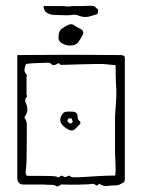

<svg xmlns="http://www.w3.org/2000/svg" viewBox="-20 -640 493 666"><path d="M172 4Q167 1 159.5 1Q152 1 144 1Q140 0 121.5 0Q103 0 84.5 0Q66 0 61 0Q42 0 40 -21V-449Q79 -449 126.5 -449.5Q174 -450 224 -450Q274 -450 319.5 -449.5Q365 -449 399 -449Q404 -449 408.5 -447Q413 -445 413 -440V-23Q413 -19 412.5 -14.5Q412 -10 410 -8Q403 -4 396.5 -0.5Q390 3 383 3Q366 3 352 5Q338 7 324 -3Q317 7 311 1.5Q305 -4 298 -2Q295 -1 281.5 -0.5Q268 0 250.5 0.5Q233 1 218.5 0.5Q204 0 198 0Q191 -1 185.5 4Q180 9 172 4ZM249 -25Q257 -25 278 -26.5Q299 -28 326.5 -29.5Q354 -31 379 -31Q381 -35 381 -52Q381 -69 380 -87Q379 -105 379 -109V-236Q382 -276 383 -295.5Q384 -315 383.5 -327.5Q383 -340 382 -358.5Q381 -377 381 -414Q378 -414 363.5 -415.5Q349 -417 338 -418Q335 -418 313.5 -418Q292 -418 264.5 -417Q237 -416 215.5 -415.5Q194 -415 190 -415Q184 -424 178 -418.5Q172 -413 161 -415Q154 -423 147 -422.5Q140 -422 132 -422Q121 -422 101 -421Q81 -420 70 -418Q66 -408 65 -399.5Q64 -391 70 -384Q72 -383 73 -379Q74 -375 72 -374V-312Q75 -307 73 -304Q63 -294 71 -279Q73 -275 74 -270Q75 -265 75 -260Q75 -249 68 -239Q63 -232 67 -228Q73 -220 73 -205Q73 -194 73 -169.5Q73 -145 72.5 -121Q72 -97 72 -86Q72 -79 71.5 -71Q71 -63 69 -42Q69 -30 76 -30Q88 -30 111 -30Q134 -30 155 -29.5Q176 -29 179 -26Q183 -23 187 -27Q192 -32 196 -30Q200 -28 204 -26Q208 -25 213.5 -28.5Q219 -32 221 -30Q228 -25 235 -25Q242 -25 249 -25ZM241 -193Q231 -183 216.5 -191Q202 -199 195 -208Q189 -216 189 -224Q189 -232 194.5 -241.5Q200 -251 207 -252Q218 -254 233.5 -252.5Q249 -251 249 -236Q249 -225 256 -220Q263 -215 255 -207ZM228 -213 232 -217Q234 -219 232 -220Q230 -221 230 -225Q230 -229 226 -229.5Q222 -230 219 -229Q214 -227 214 -221Q214 -218 216 -217Q218 -215 221.5 -212.5Q225 -210 228 -213ZM224 -482Q210 -482 198.5 -488Q187 -494 184 -502Q182 -508 184 -522.5Q186 -537 200 -544Q209 -551 219 -554.5Q229 -558 236 -553Q241 -549 248 -545.5Q255 -542 261 -539Q273 -530 267 -519Q260 -506 251.5 -494Q243 -482 224 -482ZM275 -581Q267 -581 258 -584Q251 -587 243.5 -588.5Q236 -590 228 -588Q221 -587 210 -587Q199 -587 175 -588Q172 -588 164.5 -588.5Q157 -589 156 -590Q139 -595 135 -603.5Q131 -612 131 -619H198Q211 -618 213 -617.5Q215 -617 217.5 -617.5Q220 -618 233 -619H263Q271 -619 279 -619.5Q287 -620 294 -620Q299 -620 302 -619.5Q305 -619 308 -618Q311 -617 312 -614Q313 -611 317 -610Q320 -610 320 -601Q320 -592 317 -591Q306 -588 296 -584.5Q286 -581 275 -581Z"/></svg>

Font: Sankofa Display
Style: Regular
Weight: 400
Designer: Batsirai Madzonga
Foundry: Batsirai Madzonga
Version: Version 1.000; ttfautohint (v1.8.4.7-5d5b)